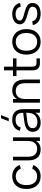

<svg xmlns="http://www.w3.org/2000/svg" viewBox="1488 -2308 835 3852"><g transform="rotate(-90 1906.0 -382.5)"><path d="M294 15Q234.5 15 187.5 -5.2Q140.5 -25.5 107.8 -62.8Q75 -100 57.5 -152.8Q40 -205.5 40 -270Q40 -335.5 57.5 -388Q75 -440.5 108 -477.8Q141 -515 188.2 -535Q235.5 -555 294.5 -555Q335.5 -555 371.8 -544.5Q408 -534 437.2 -514.8Q466.5 -495.5 488 -467.8Q509.5 -440 520.5 -405.5L448.5 -382.5Q439 -406.5 423.5 -425.5Q408 -444.5 388.2 -457.5Q368.5 -470.5 344.5 -477.5Q320.5 -484.5 294 -484.5Q251.5 -484.5 218.5 -469.5Q185.5 -454.5 163.2 -426.8Q141 -399 129.5 -359.2Q118 -319.5 118 -270Q118 -221.5 129.2 -182Q140.5 -142.5 162.5 -114.2Q184.5 -86 217.5 -70.8Q250.5 -55.5 294 -55.5Q350 -55.5 388 -80.8Q426 -106 446.5 -154.5L520.5 -132.5Q490 -60 432.2 -22.5Q374.5 15 294 15Z M686.5 -243.5Q686.5 -193.5 698 -157.8Q709.5 -122 730 -99.2Q750.5 -76.5 779.5 -66Q808.5 -55.5 843.5 -55.5Q878 -55.5 907.5 -66Q937 -76.5 958.2 -99Q979.5 -121.5 991.5 -157.2Q1003.5 -193 1003.5 -243.5V-540H1076.5V0H1003.5V-80.5Q994 -62.5 979.8 -45.2Q965.5 -28 944.5 -14.8Q923.5 -1.5 895.5 6.8Q867.5 15 830.5 15Q782 15 742 0.2Q702 -14.5 673.5 -45Q645 -75.5 629.2 -122.5Q613.5 -169.5 613.5 -233.5V-540H686.5Z M1399 -625 1459 -780H1522L1462 -625ZM1427.5 -555Q1642.5 -555 1642.5 -330.5V0H1569.5V-91Q1540.5 -39 1491 -12Q1441.5 15 1373.5 15Q1330 15 1295.5 4.2Q1261 -6.5 1237 -26.8Q1213 -47 1200 -76Q1187 -105 1187 -141.5Q1187 -184 1202.8 -214.2Q1218.5 -244.5 1247.2 -264.8Q1276 -285 1316.8 -297Q1357.5 -309 1407 -315L1569.5 -335.5Q1569.5 -415 1535 -451.2Q1500.5 -487.5 1426.5 -487.5Q1304.5 -487.5 1277 -386L1207.5 -402.5Q1226.5 -476.5 1283.2 -515.8Q1340 -555 1427.5 -555ZM1414 -255.5Q1373 -250.5 1343.8 -241.5Q1314.5 -232.5 1295.8 -219.2Q1277 -206 1268.5 -187.8Q1260 -169.5 1260 -145.5Q1260 -50.5 1386.5 -50.5Q1421.5 -50.5 1451 -60.2Q1480.5 -70 1503.2 -88.2Q1526 -106.5 1541 -132.5Q1556 -158.5 1562.5 -190.5Q1567.5 -211 1568.5 -233.8Q1569.5 -256.5 1569.5 -274.5Z M2162 -296.5Q2162 -347 2150.8 -382.5Q2139.5 -418 2118.8 -440.8Q2098 -463.5 2069.2 -474Q2040.5 -484.5 2005.5 -484.5Q1971 -484.5 1941.5 -474Q1912 -463.5 1890.8 -441Q1869.5 -418.5 1857.5 -382.8Q1845.5 -347 1845.5 -296.5V0H1772V-540H1845.5V-459.5Q1854.5 -477.5 1868.8 -494.8Q1883 -512 1904 -525.2Q1925 -538.5 1953 -546.8Q1981 -555 2018 -555Q2067 -555 2107 -540.2Q2147 -525.5 2175.5 -495Q2204 -464.5 2219.8 -417.5Q2235.5 -370.5 2235.5 -306.5V0H2162Z M2305.5 -540H2421V-720.5H2494V-540H2659.5V-470H2494V-153.5Q2494 -107 2513.2 -87.5Q2532.5 -68 2578.5 -68H2659.5V0H2559Q2527 0 2501.2 -9.2Q2475.5 -18.5 2457.8 -35.8Q2440 -53 2430.5 -77.8Q2421 -102.5 2421 -133.5V-470H2305.5Z M2991.5 15Q2931.5 15 2884 -6Q2836.5 -27 2803.5 -64.8Q2770.5 -102.5 2753.2 -155Q2736 -207.5 2736 -270.5Q2736 -334 2753.8 -386.5Q2771.5 -439 2804.5 -476.5Q2837.5 -514 2885 -534.5Q2932.5 -555 2991.5 -555Q3052 -555 3099.5 -534Q3147 -513 3180 -475.5Q3213 -438 3230.2 -385.8Q3247.5 -333.5 3247.5 -270.5Q3247.5 -207 3230 -154.2Q3212.5 -101.5 3179.5 -64Q3146.5 -26.5 3099 -5.8Q3051.5 15 2991.5 15ZM2991.5 -55.5Q3036 -55.5 3069.2 -71Q3102.5 -86.5 3124.8 -114.5Q3147 -142.5 3158.2 -182.2Q3169.5 -222 3169.5 -270.5Q3169.5 -320 3158.2 -359.5Q3147 -399 3124.5 -426.8Q3102 -454.5 3068.8 -469.5Q3035.5 -484.5 2991.5 -484.5Q2947 -484.5 2913.8 -469.2Q2880.5 -454 2858.2 -425.8Q2836 -397.5 2825 -358Q2814 -318.5 2814 -270.5Q2814 -221 2825.5 -181.2Q2837 -141.5 2859.2 -113.5Q2881.5 -85.5 2914.8 -70.5Q2948 -55.5 2991.5 -55.5Z M3559.5 14.5Q3465 14.5 3406 -24.2Q3347 -63 3327.5 -140.5L3403.5 -154Q3418 -102.5 3457.5 -77.5Q3497 -52.5 3560.5 -52.5Q3624.5 -52.5 3660.2 -77.2Q3696 -102 3696 -147.5Q3696 -159.5 3693.2 -169.5Q3690.5 -179.5 3683.8 -188.2Q3677 -197 3666 -204.8Q3655 -212.5 3638 -219Q3623 -225 3598.2 -232.5Q3573.5 -240 3542 -248.5Q3503.5 -259 3467.8 -270.8Q3432 -282.5 3404.5 -299.8Q3377 -317 3360.5 -342.2Q3344 -367.5 3344 -404Q3344 -437 3359.2 -464.8Q3374.5 -492.5 3402 -512.5Q3429.5 -532.5 3467.8 -543.8Q3506 -555 3551.5 -555Q3596 -555 3634 -543.8Q3672 -532.5 3700.8 -512Q3729.5 -491.5 3747.8 -462.2Q3766 -433 3771 -397.5L3696 -384Q3692.5 -408.5 3680.2 -427.8Q3668 -447 3649 -460.5Q3630 -474 3604.5 -481Q3579 -488 3548 -488Q3520.5 -488 3497 -481.8Q3473.5 -475.5 3456 -464.8Q3438.5 -454 3428.5 -438.8Q3418.5 -423.5 3418.5 -405.5Q3418.5 -384.5 3431.5 -370Q3444.5 -355.5 3464 -345.8Q3483.5 -336 3506.8 -329.2Q3530 -322.5 3551 -317Q3579 -309.5 3607 -300.5Q3635 -291.5 3659 -283Q3719.5 -261.5 3745.8 -229.5Q3772 -197.5 3772 -149Q3772 -111 3757.2 -80.8Q3742.5 -50.5 3715 -29.2Q3687.5 -8 3648.2 3.2Q3609 14.5 3559.5 14.5Z"/></g></svg>

Font: Vela Sans
Style: Regular
Weight: 400
Designer: Principal design: Mikhail Sharanda - project Manrope.
Design modification: Ravid Balaliev
Foundry: Mikhail Sharanda
Version: Version 1.001